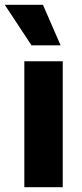

<svg xmlns="http://www.w3.org/2000/svg" viewBox="-40 -785 343 805"><path d="M62 0V-528H223V0ZM92 -595 -20 -765H140L214 -595Z"/></svg>

Font: Bricolage Grotesque 48pt Condensed ExtraBold ExtraBold
Style: Regular
Weight: 800
Version: Version 1.000;gftools[0.9.30]